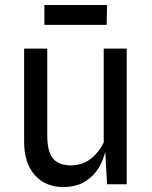

<svg xmlns="http://www.w3.org/2000/svg" viewBox="-20 -741 612 772"><path d="M233.5 11Q163 11 120 -37Q77 -85 77 -171V-545.5H170V-196Q170 -155 179.5 -128.5Q189 -102 209.8 -89.2Q230.5 -76.5 263.5 -76Q308.5 -76 341.8 -100.2Q375 -124.5 397 -167.5V-545.5H489.5V0H410.5L400 -189.5L410 -164.5Q403.5 -116.5 382.8 -76.8Q362 -37 325.2 -13Q288.5 11 233.5 11ZM158.5 -641V-721H410.5L409 -641Z"/></svg>

Font: Spline Sans
Style: Regular
Weight: 400
Designer: Eben Sorkin, Mirko Velimirovic
Foundry: Sorkin Type
Version: Version 1.001